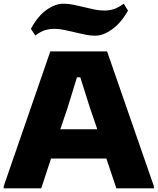

<svg xmlns="http://www.w3.org/2000/svg" viewBox="-23 -1018 852 1038"><path d="M-3 -11 249 -740H556L809 -11V0H606L552 -161H253L200 0H-3ZM503 -319 463 -436 411 -600H393L342 -434L303 -319ZM144 -862Q181 -931 228.5 -964.5Q276 -998 320 -998Q348 -998 376 -992Q404 -986 431 -979.5Q458 -973 485.5 -967Q513 -961 542 -961Q566 -961 590 -968Q614 -975 646 -998L669 -961Q631 -893 582.5 -859Q534 -825 492 -825Q464 -825 436.5 -831Q409 -837 381 -843.5Q353 -850 325.5 -856Q298 -862 270 -862Q245 -862 221 -855Q197 -848 168 -826Z"/></svg>

Font: Encode Sans Wide
Style: ExtraBold
Weight: 800
Designer: Pablo Impallari, Andres Torresi
Foundry: Pablo Impallari, Andres Torresi
Version: Version 1.000; ttfautohint (v1.00) -l 8 -r 50 -G 200 -x 14 -